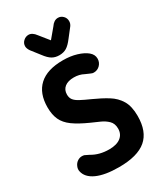

<svg xmlns="http://www.w3.org/2000/svg" viewBox="-203 -890 843 983"><g transform="rotate(-30 219.0 -398.5)"><path d="M185 -260Q207 -250 232.5 -239Q258 -228 276 -210.5Q294 -193 294 -163Q294 -130 270 -111.5Q246 -93 202 -93Q144 -93 101 -119Q82 -129 76.5 -131Q71 -133 62 -133Q48 -133 35.5 -124.5Q23 -116 17 -102Q10 -87 13 -73Q21 -33 69 -11Q117 11 200 11Q310 11 361.5 -33Q413 -77 413 -169Q413 -226 392.5 -260.5Q372 -295 335.5 -317.5Q299 -340 252 -361Q216 -377 194.5 -388.5Q173 -400 163.5 -412.5Q154 -425 154 -444Q154 -472 173.5 -487.5Q193 -503 228 -503Q260 -503 286 -489Q302 -482 310 -478.5Q318 -475 321.5 -474Q325 -473 330 -473Q352 -473 367 -488.5Q382 -504 382 -526Q382 -550 361 -567.5Q340 -585 304 -596Q268 -607 223 -607Q130 -607 82.5 -563.5Q35 -520 35 -437Q35 -394 49 -363.5Q63 -333 96 -309Q129 -285 185 -260ZM222 -726 177 -782Q158 -808 136 -808Q119 -808 105.5 -795.5Q92 -783 92 -765Q92 -752 103 -736L142 -686Q162 -659 180 -648.5Q198 -638 222 -638Q247 -638 265 -649Q283 -660 304 -688L343 -738Q352 -750 352 -765Q352 -783 339.5 -795.5Q327 -808 310 -808Q286 -808 268 -781Z"/></g></svg>

Font: Beiruti
Style: Bold
Weight: 700
Designer: Arlette Boutros
Foundry: Boutros
Version: Version 1.41